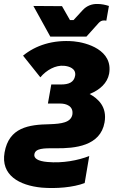

<svg xmlns="http://www.w3.org/2000/svg" viewBox="-61 -738 599 966"><path d="M365 183 388 47C332 69 254 84 178 77C129 73 108 58 112 38C117 9 155 7 221 8C316 9 444 -3 465 -122C479 -201 432 -242 390 -265C442 -286 479 -320 488 -367C509 -487 374 -524 310 -530C204 -539 117 -509 55 -458L142 -349C173 -386 219 -411 261 -407C287 -405 323 -393 317 -357C311 -323 284 -313 246 -313H197L180 -217H243C271 -217 310 -205 303 -161C295 -122 250 -115 188 -113C84 -111 -16 -97 -38 29C-58 143 35 195 149 206C222 212 307 205 365 183ZM192 -554H374L436 -623C444 -631 451 -635 461 -635C465 -635 469 -635 474 -634L487 -708C469 -714 449 -718 430 -718C402 -719 375 -709 355 -687L309 -637H291L251 -707L107 -708Z"/></svg>

Font: Fixel Display ExtraBold
Style: Italic
Weight: 800
Italic angle: -10°
Designer: AlfaBravo + MacPaw
Foundry: Kyrylo Tkachov, Marchela Mozhyna, Serhii Makarenko, Maria Weinstein, Zakhar Kryvoshyya
Version: Version 1.210;Glyphs 3.2 (3217)